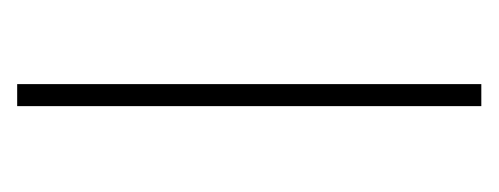

<svg xmlns="http://www.w3.org/2000/svg" viewBox="-194 -372 567 218"><g transform="rotate(-90 89.0 -263.5)"><path d="M102 0V-527H77V0Z"/></g></svg>

Font: Noto Sans Khmer UI Condensed Thin
Style: Regular
Weight: 100
Width: 3
Designer: Danh Hong and the Monotype Design Team
Foundry: Monotype Imaging Inc.
Version: Version 2.002